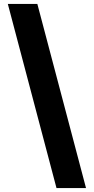

<svg xmlns="http://www.w3.org/2000/svg" viewBox="-20 -820 479 982"><path d="M269 142 20 -800H171L420 142Z"/></svg>

Font: Trispace SemiCondensed
Style: Bold
Weight: 700
Width: 4
Designer: Tyler Finck
Foundry: Etcetera Type Company
Version: Version 1.210; ttfautohint (v1.8.3)